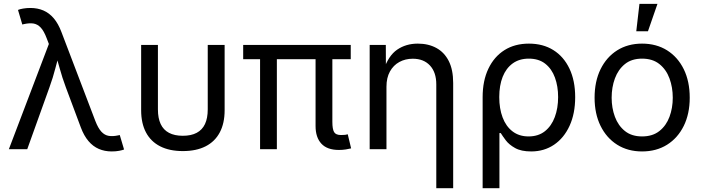

<svg xmlns="http://www.w3.org/2000/svg" viewBox="-20 -781 3681 1005"><path d="M26.4 0 235.8 -550.8 224.6 -580.1Q210 -619.1 192.9 -637Q175.8 -654.8 154.5 -658Q133.3 -661.1 105.5 -654.8L96.7 -652.8L74.2 -729Q82.5 -732.9 100.6 -736.1Q118.7 -739.3 138.7 -739.3Q176.8 -739.3 207.3 -726.1Q237.8 -712.9 261.5 -685.1Q285.2 -657.2 301.8 -612.8L479 -147.9Q493.7 -109.9 510.7 -91.6Q527.8 -73.2 549.3 -69.8Q570.8 -66.4 598.1 -72.3L606.9 -74.2L629.4 1.5Q621.6 4.9 604.2 8.3Q586.9 11.7 564.9 11.7Q527.8 11.7 497.3 -1.5Q466.8 -14.6 443.1 -42.5Q419.4 -70.3 402.8 -114.7L324.7 -323.7Q305.2 -376 292.2 -424.1Q279.3 -472.2 264.6 -521H296.9Q282.7 -474.1 270 -424.3Q257.3 -374.5 238.8 -323.7L122.6 0Z M937 9.8Q867.2 9.8 818.4 -15.1Q769.5 -40 744.1 -87.9Q718.8 -135.7 718.8 -204.1V-545.9H806.6V-208.5Q806.6 -162.6 821 -131.8Q835.4 -101.1 864.5 -85.7Q893.6 -70.3 937 -70.3Q980.5 -70.3 1009.5 -85.7Q1038.6 -101.1 1053 -131.8Q1067.4 -162.6 1067.4 -208.5V-545.9H1155.8V-204.1Q1155.8 -135.7 1130.4 -87.9Q1105 -40 1056.2 -15.1Q1007.3 9.8 937 9.8Z M1753.9 3.9Q1692.4 3.9 1662.1 -29.1Q1631.8 -62 1631.8 -121.1V-518.1H1719.7V-143.1Q1719.7 -105 1728.8 -89.6Q1737.8 -74.2 1765.1 -74.2Q1779.3 -74.2 1786.6 -75.2Q1793.9 -76.2 1800.3 -78.1L1817.9 -4.4Q1807.1 -1.5 1790.3 1.2Q1773.4 3.9 1753.9 3.9ZM1341.3 0V-518.1H1429.2V0ZM1252.9 -471.2V-545.9H1815.9V-471.2Z M2002.9 -327.1V0H1915V-545.9H1999.5L2000 -413.6H1987.8Q2012.7 -489.3 2058.8 -521Q2105 -552.7 2167 -552.7Q2222.2 -552.7 2263.9 -530Q2305.7 -507.3 2328.9 -461.7Q2352.1 -416 2352.1 -346.7V204.1H2263.7V-339.4Q2263.7 -402.3 2230.7 -438Q2197.8 -473.6 2140.6 -473.6Q2101.6 -473.6 2070.3 -456.5Q2039.1 -439.5 2021 -406.7Q2002.9 -374 2002.9 -327.1Z M2506.3 204.1V-272.5Q2506.3 -358.4 2536.4 -421.4Q2566.4 -484.4 2620.6 -518.6Q2674.8 -552.7 2748.5 -552.7Q2822.3 -552.7 2876.5 -518.8Q2930.7 -484.9 2960.7 -421.9Q2990.7 -358.9 2990.7 -272.5Q2990.7 -186.5 2961.4 -122.6Q2932.1 -58.6 2880.1 -23.4Q2828.1 11.7 2760.3 11.7Q2708 11.7 2676.3 -6.1Q2644.5 -23.9 2627.4 -46.6Q2610.4 -69.3 2601.1 -84.5H2594.2V204.1ZM2746.6 -66.9Q2797.9 -66.9 2832.3 -94.2Q2866.7 -121.6 2884 -168.2Q2901.4 -214.8 2901.4 -272.9Q2901.4 -329.1 2884.8 -374.8Q2868.2 -420.4 2834.2 -447.3Q2800.3 -474.1 2748 -474.1Q2698.2 -474.1 2663.6 -449Q2628.9 -423.8 2611.1 -378.7Q2593.3 -333.5 2593.3 -272.9Q2593.3 -212.9 2610.8 -166.3Q2628.4 -119.6 2662.8 -93.3Q2697.3 -66.9 2746.6 -66.9Z M3340.8 11.7Q3266.6 11.7 3210.7 -23.4Q3154.8 -58.6 3123.5 -122.1Q3092.3 -185.5 3092.3 -269.5Q3092.3 -355 3123.5 -418.7Q3154.8 -482.4 3210.7 -517.6Q3266.6 -552.7 3340.8 -552.7Q3415.5 -552.7 3471.7 -517.6Q3527.8 -482.4 3559.1 -418.7Q3590.3 -355 3590.3 -269.5Q3590.3 -185.5 3559.1 -122.1Q3527.8 -58.6 3471.7 -23.4Q3415.5 11.7 3340.8 11.7ZM3340.8 -66.9Q3396 -66.9 3431.6 -95.2Q3467.3 -123.5 3484.4 -169.7Q3501.5 -215.8 3501.5 -269.5Q3501.5 -323.7 3484.4 -370.4Q3467.3 -417 3431.6 -445.6Q3396 -474.1 3340.8 -474.1Q3286.1 -474.1 3251 -445.6Q3215.8 -417 3198.7 -370.6Q3181.6 -324.2 3181.6 -269.5Q3181.6 -215.8 3198.7 -169.7Q3215.8 -123.5 3251 -95.2Q3286.1 -66.9 3340.8 -66.9ZM3310.5 -617.2 3327.1 -760.7H3421.4L3371.6 -617.2Z"/></svg>

Font: Adwaita Sans
Style: Regular
Weight: 400
Designer: Rasmus Andersson
Foundry: rsms
Version: Version 4.001;git-9221beed3